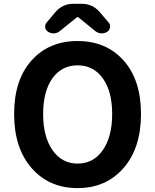

<svg xmlns="http://www.w3.org/2000/svg" viewBox="-20 -968 810 1002"><path d="M715.8 -373Q715.8 -195.3 624.5 -90.8Q533.2 13.7 384.8 13.7Q236.3 13.7 145 -90.8Q53.7 -195.3 53.7 -373Q53.7 -550.8 144.5 -652.3Q235.4 -753.9 384.8 -753.9Q534.2 -753.9 625 -652.3Q715.8 -550.8 715.8 -373ZM253.9 -184.6Q302.7 -114.3 385.3 -114.3Q467.8 -114.3 516.6 -184.6Q565.4 -254.9 565.4 -373Q565.4 -491.2 516.6 -559.1Q467.8 -627 384.8 -627Q301.8 -627 253.4 -559.1Q205.1 -491.2 205.1 -373Q205.1 -254.9 253.9 -184.6ZM215.8 -824.2Q215.8 -827.1 215.8 -830.1Q215.8 -841.8 223.6 -850.6L268.6 -904.3Q305.7 -948.2 363.3 -948.2H406.2Q463.9 -948.2 501 -904.3L546.9 -850.6Q554.7 -841.8 554.7 -830.1Q554.7 -827.1 553.7 -824.2Q551.8 -809.6 539.1 -801.8Q526.4 -793.9 510.7 -793.9Q509.8 -793.9 507.8 -793.9Q491.2 -794.9 477.5 -805.7L388.7 -877.9Q386.7 -878.9 384.8 -878.9Q382.8 -878.9 381.8 -877.9L292 -805.7Q279.3 -794.9 262.7 -793.9Q260.7 -793.9 258.8 -793.9Q244.1 -793.9 231.4 -801.8Q218.8 -809.6 215.8 -824.2Z"/></svg>

Font: Gen Jyuu Gothic P Bold
Style: Bold
Weight: 700
Designer: [Source Han Sans]
Ryoko NISHIZUKA  (kana & ideographs); Paul D. Hunt (Latin, Greek & Cyrillic); Wenlong ZHANG  (bopomofo
Version: Version 1.002.20150607